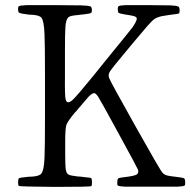

<svg xmlns="http://www.w3.org/2000/svg" viewBox="-20 -731 746 752"><path d="M335.9 -34.2 329.1 -35.2Q308.6 -38.1 295.9 -39.1Q291 -39.1 283.2 -40Q256.8 -43 249 -46.9Q239.3 -51.8 237.3 -69.3Q235.4 -82 235.4 -127.9Q235.4 -142.6 235.4 -150.4Q235.4 -160.2 235.4 -176.8Q235.4 -226.6 239.7 -240.7Q244.1 -254.9 271.5 -288.1Q281.2 -297.9 286.1 -304.7Q317.4 -341.8 328.1 -353.5Q342.8 -367.2 349.6 -366.2Q355.5 -365.2 364.3 -352.5Q371.1 -342.8 444.8 -207.5Q518.6 -72.3 520.5 -66.4Q524.4 -52.7 515.1 -47.4Q505.9 -42 474.6 -38.1Q448.2 -35.2 443.8 -32.7Q439.5 -30.3 439.5 -17.6Q439.5 -15.6 439.5 -13.7Q438.5 -5.9 442.4 -3.9Q447.3 -1 467.8 0Q482.4 0 536.1 0Q558.6 0 572.3 0Q585.9 0 608.4 0Q662.1 0 676.8 0Q697.3 -1 702.1 -3.9Q706.1 -5.9 705.1 -13.7Q705.1 -15.6 705.1 -17.6Q705.1 -30.3 700.7 -32.7Q696.3 -35.2 671.9 -38.1Q644.5 -41 633.8 -43.9Q623 -46.9 616.2 -54.7Q609.4 -60.5 510.7 -236.3Q412.1 -412.1 408.2 -423.8Q408.2 -424.8 407.2 -426.8Q402.3 -438.5 411.6 -452.6Q420.9 -466.8 481.4 -539.1Q487.3 -545.9 490.2 -549.8Q497.1 -558.6 509.8 -573.2Q566.4 -641.6 581.1 -653.8Q595.7 -666 627 -669.9Q634.8 -670.9 639.6 -671.9Q678.7 -676.8 681.6 -678.7Q683.6 -680.7 683.6 -694.3Q682.6 -703.1 678.7 -705.1Q671.9 -709 647.5 -710Q629.9 -710 564.5 -710.9Q556.6 -710.9 543.9 -710.9Q486.3 -710.9 471.7 -710.9Q450.2 -710 445.3 -707Q441.4 -705.1 441.4 -698.2Q441.4 -696.3 441.4 -695.3Q441.4 -682.6 445.3 -680.2Q449.2 -677.7 472.7 -673.8Q476.6 -672.9 484.4 -671.9Q511.7 -668 514.6 -662.1Q519.5 -653.3 499 -624Q483.4 -603.5 420.9 -527.3Q402.3 -503.9 391.6 -491.2Q375 -470.7 346.7 -435.5Q283.2 -357.4 266.6 -341.8Q243.2 -319.3 237.3 -340.8Q233.4 -355.5 234.4 -430.7Q234.4 -464.8 234.4 -485.4Q234.4 -501 234.4 -527.3Q234.4 -605.5 236.3 -627Q238.3 -656.2 249 -664.1Q255.9 -669.9 283.2 -671.9Q293 -672.9 298.8 -673.8Q302.7 -673.8 308.6 -674.8Q332 -677.7 335.9 -679.7Q339.8 -681.6 339.8 -691.4Q339.8 -693.4 339.8 -695.3Q338.9 -703.1 334 -706.1Q326.2 -709 296.9 -710Q276.4 -710 197.3 -710.9Q188.5 -710.9 171.9 -710.9Q104.5 -710.9 85.9 -710.9Q60.5 -710 54.7 -707Q50.8 -705.1 50.8 -698.2Q50.8 -696.3 50.8 -695.3Q50.8 -682.6 56.2 -680.2Q61.5 -677.7 92.8 -673.8Q98.6 -672.9 108.4 -672.9Q135.7 -670.9 142.6 -661.1Q152.3 -648.4 154.3 -597.7Q156.2 -562.5 156.2 -429.7Q156.2 -381.8 156.2 -355.5Q156.2 -327.1 156.2 -278.3Q156.2 -147.5 154.3 -112.3Q152.3 -63.5 141.6 -50.8Q133.8 -41 104.5 -39.1Q92.8 -39.1 85.9 -38.1Q55.7 -35.2 53.7 -32.2Q50.8 -28.3 50.8 -17.1Q50.8 -5.9 53.7 -2.9Q56.6 0 195.3 1Q334 1 337.4 -2Q340.8 -4.9 340.3 -18.6Q339.8 -32.2 335.9 -34.2Z"/></svg>

Font: Bpmf GenWan Min R
Style: R
Weight: 400
Foundry: But Ko
Version: Version 1.320